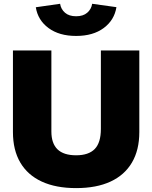

<svg xmlns="http://www.w3.org/2000/svg" viewBox="-20 -966 793 1000"><path d="M376.5 13.7Q271 13.7 197.5 -20.3Q124 -54.2 85.7 -119.4Q47.4 -184.6 47.4 -278.3V-703.1H247.6V-281.2Q247.6 -219.2 279.5 -188.2Q311.5 -157.2 376.5 -157.2Q441.4 -157.2 473.4 -189.9Q505.4 -222.7 505.4 -294.9V-703.1H705.6V-278.3Q705.6 -184.6 667.2 -119.4Q628.9 -54.2 555.7 -20.3Q482.4 13.7 376.5 13.7ZM376.5 -778.8Q288.6 -778.8 232.9 -819.8Q177.2 -860.8 166.5 -928.2L293 -946.3Q297.4 -918 318.6 -899.7Q339.8 -881.3 376.5 -881.3Q413.1 -881.3 434.3 -899.7Q455.6 -918 460 -946.3L586.4 -928.7Q575.7 -861.3 520.3 -820.1Q464.8 -778.8 376.5 -778.8Z"/></svg>

Font: Schibsted Grotesk Black
Style: Regular
Weight: 900
Designer: Bakken & Baeck AS, Henrik Kongsvoll
Foundry: Schibsted ASA
Version: Version 1.100;gftools[0.9.25]